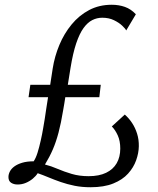

<svg xmlns="http://www.w3.org/2000/svg" viewBox="-20 -775 664 807"><path d="M360.5 12Q324.5 12 293.5 5.8Q262.5 -0.5 235.2 -10Q208 -19.5 184 -29.5Q160 -39.5 138.5 -47Q131 -35 117.8 -24Q104.5 -13 88.2 -6.2Q72 0.5 54 0.5Q38 0.5 26.8 -6.8Q15.5 -14 15.5 -31Q15.5 -42.5 21.5 -54.2Q27.5 -66 40.5 -75.5Q53.5 -85 73.5 -91Q93.5 -97 121.5 -97Q130.5 -110 137.8 -133.2Q145 -156.5 151.2 -184.2Q157.5 -212 161.5 -236.5Q165 -254.5 168 -275Q171 -295.5 174.5 -318.5Q178 -341.5 182 -366.5H100L107.5 -418.5H191Q192.5 -429 194.8 -443.5Q197 -458 199 -470.8Q201 -483.5 201.5 -487Q209.5 -538 229.5 -586Q249.5 -634 281 -672.2Q312.5 -710.5 354.8 -732.8Q397 -755 449.5 -755Q479.5 -755 505 -746Q530.5 -737 551 -715L510.5 -647Q507 -654.5 493.5 -667.2Q480 -680 458.8 -690.2Q437.5 -700.5 410 -700.5Q387.5 -700.5 367.8 -690.5Q348 -680.5 331 -657Q314 -633.5 300.2 -592.5Q286.5 -551.5 276.5 -490Q273.5 -472.5 270.8 -454.5Q268 -436.5 265 -418.5H403.5L397.5 -366.5H254.5Q252.5 -353 250.2 -339.2Q248 -325.5 245.5 -312Q236.5 -257 226 -217.5Q215.5 -178 202 -146.8Q188.5 -115.5 169 -83.5Q195 -77 222.2 -65.2Q249.5 -53.5 281.5 -44Q313.5 -34.5 352.5 -34.5Q396.5 -34.5 426 -48.8Q455.5 -63 470.5 -89Q485.5 -115 485.5 -150.5Q485.5 -182.5 475 -205.8Q464.5 -229 450 -243.5L504.5 -293.5Q522 -278 535.2 -258Q548.5 -238 556.2 -213.2Q564 -188.5 563.5 -160Q563 -131.5 552.2 -101.2Q541.5 -71 518.2 -45.2Q495 -19.5 456.2 -3.8Q417.5 12 360.5 12Z"/></svg>

Font: Merriweather 24pt SemiCondensed Light
Style: Italic
Weight: 300
Width: 4
Italic angle: -7.8°
Designer: Eben Sorkin
Foundry: Eben Sorkin
Version: Version 2.101